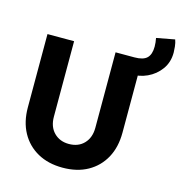

<svg xmlns="http://www.w3.org/2000/svg" viewBox="-126 -995 1054 1116"><g transform="rotate(15 401.0 -437.0)"><path d="M350.1 7.8Q263.7 7.8 199.7 -27.8Q135.7 -63.5 100.6 -127.7Q65.4 -191.9 65.4 -278.8V-719.7H225.6V-265.6Q225.6 -205.1 260.5 -169.9Q295.4 -134.8 350.1 -134.8Q407.2 -134.8 441.2 -170.7Q475.1 -206.5 475.1 -265.6V-719.7H634.8V-278.8Q634.8 -191.9 599.9 -127.7Q564.9 -63.5 501.2 -27.8Q437.5 7.8 350.1 7.8ZM590.8 -620.6 588.9 -719.7Q641.6 -719.7 663.8 -741.7Q686 -763.7 686 -810.5Q686 -834.5 680.7 -861.3L790.5 -881.8Q797.4 -863.3 799.6 -840.6Q801.8 -817.9 801.8 -805.2Q801.8 -747.1 770.8 -704.3Q739.7 -661.6 691.7 -639.4Q643.6 -617.2 590.8 -620.6Z"/></g></svg>

Font: Reddit Sans ExtraBold
Style: Regular
Weight: 800
Designer: Stephen Hutchings
Foundry: Reddit
Version: Version 1.014; ttfautohint (v1.8.4.7-5d5b)